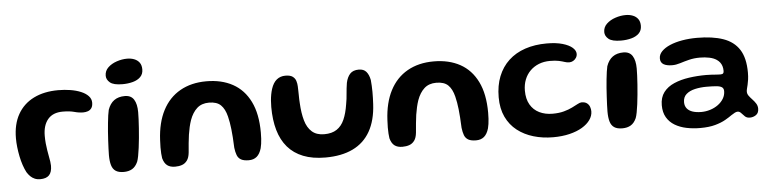

<svg xmlns="http://www.w3.org/2000/svg" viewBox="-43 -847 4458 1112"><g transform="rotate(-5 2185.5 -291.0)"><path d="M156 15Q138 15 124 9Q110 3 99.2 -7.5Q88.5 -18 79.5 -32.5Q69.5 -51.5 61.2 -76Q53 -100.5 47.5 -127.5Q42 -154.5 39 -181.5Q36 -208.5 36 -232.5Q36 -315 68.5 -372.2Q101 -429.5 161.2 -459.5Q221.5 -489.5 304 -489.5Q340.5 -489.5 374.5 -484Q408.5 -478.5 435.5 -467.2Q462.5 -456 478.2 -439.2Q494 -422.5 494 -400.5Q494 -380.5 486 -369Q478 -357.5 465 -353Q452 -348.5 438 -348.5Q413 -348.5 386.2 -356Q359.5 -363.5 319 -363.5Q262 -363.5 232.8 -328.8Q203.5 -294 203.5 -232.5Q203.5 -210 205.5 -188.8Q207.5 -167.5 210.8 -148Q214 -128.5 217.2 -111.5Q220.5 -94.5 222.5 -81Q224.5 -67.5 224.5 -57.5Q224.5 -20 207.8 -2.5Q191 15 156 15Z M641.5 15.5Q611.5 15.5 594.5 4Q577.5 -7.5 570.8 -30.8Q564 -54 564 -89Q564 -105.5 565 -127.8Q566 -150 567.2 -175Q568.5 -200 570.5 -225.8Q572.5 -251.5 575 -275.5Q577.5 -299.5 580.2 -319Q583 -338.5 586 -350.5Q598.5 -386.5 623 -404.2Q647.5 -422 685.5 -422Q721.5 -422 738 -395.8Q754.5 -369.5 754.5 -322.5Q754.5 -306.5 753.5 -282.2Q752.5 -258 750.5 -229.8Q748.5 -201.5 745.8 -172.2Q743 -143 739.5 -116.2Q736 -89.5 732 -68.8Q728 -48 723.5 -36.5Q711 -8.5 690.8 3.5Q670.5 15.5 641.5 15.5ZM678.5 -491.5Q626.5 -491.5 606 -508.8Q585.5 -526 585.5 -548.5Q585.5 -577 606 -596.5Q626.5 -616 657 -626.2Q687.5 -636.5 717.5 -636.5Q740 -636.5 758.8 -629.2Q777.5 -622 788.8 -606.8Q800 -591.5 800 -567Q800 -540 783.2 -523.2Q766.5 -506.5 738.8 -499Q711 -491.5 678.5 -491.5Z M940.5 11Q912 11 894.8 -2Q877.5 -15 869.5 -44.5Q867.5 -57 866.5 -72.5Q865.5 -88 865.5 -107.8Q865.5 -127.5 867 -150.5Q872 -251 908.5 -321.5Q945 -392 1010 -429Q1075 -466 1163 -466Q1251.5 -466 1316.2 -430.5Q1381 -395 1416.5 -323.2Q1452 -251.5 1452 -142.5Q1452 -123.5 1451 -107.2Q1450 -91 1448 -77.2Q1446 -63.5 1443 -52Q1433.5 -19.5 1415.2 -4.2Q1397 11 1369 11Q1339.5 11 1323.5 1.8Q1307.5 -7.5 1300.8 -25.2Q1294 -43 1291 -68.5Q1289.5 -102.5 1287.8 -129.2Q1286 -156 1283.5 -177Q1281 -198 1278 -216.2Q1275 -234.5 1270.5 -252Q1259.5 -296.5 1236.2 -319Q1213 -341.5 1167.5 -341.5Q1124.5 -341.5 1097.8 -317.2Q1071 -293 1055.5 -250Q1049 -231 1044.2 -210.2Q1039.5 -189.5 1036 -166.5Q1032.5 -143.5 1030.2 -118Q1028 -92.5 1025.5 -64Q1022.5 -34 1010.5 -17.8Q998.5 -1.5 980.5 4.8Q962.5 11 940.5 11Z M1812.5 34Q1738 34 1683.8 12.5Q1629.5 -9 1594.2 -50Q1559 -91 1542 -150Q1525 -209 1525 -284.5Q1525 -303.5 1526.5 -322Q1528 -340.5 1531.2 -357.8Q1534.5 -375 1539 -389Q1550.5 -424.5 1571.5 -441.5Q1592.5 -458.5 1622 -458.5Q1650.5 -458.5 1664.5 -448Q1678.5 -437.5 1683.2 -421.8Q1688 -406 1688.5 -390.5Q1689 -380 1689.2 -367.2Q1689.5 -354.5 1689.8 -341Q1690 -327.5 1690.2 -315Q1690.5 -302.5 1691.5 -292Q1694.5 -234 1706.8 -191.2Q1719 -148.5 1745.8 -124.8Q1772.5 -101 1817.5 -101Q1862 -101 1890.2 -119.8Q1918.5 -138.5 1934.5 -174.8Q1950.5 -211 1958.5 -263.5Q1961.5 -278 1963.2 -293.2Q1965 -308.5 1966.2 -324Q1967.5 -339.5 1969.2 -355Q1971 -370.5 1973.5 -386Q1980.5 -419 1997.8 -437.8Q2015 -456.5 2048.5 -456.5Q2077 -456.5 2092 -439Q2107 -421.5 2113 -390.5Q2114.5 -373.5 2115.5 -356Q2116.5 -338.5 2116.5 -320.8Q2116.5 -303 2116 -285.2Q2115.5 -267.5 2114.5 -250Q2109.5 -155.5 2073.5 -92.2Q2037.5 -29 1972 2.5Q1906.5 34 1812.5 34Z M2262 11Q2233.5 11 2216.2 -2Q2199 -15 2191 -44.5Q2189 -57 2188 -72.5Q2187 -88 2187 -107.8Q2187 -127.5 2188.5 -150.5Q2193.5 -251 2230 -321.5Q2266.5 -392 2331.5 -429Q2396.5 -466 2484.5 -466Q2573 -466 2637.8 -430.5Q2702.5 -395 2738 -323.2Q2773.5 -251.5 2773.5 -142.5Q2773.5 -123.5 2772.5 -107.2Q2771.5 -91 2769.5 -77.2Q2767.5 -63.5 2764.5 -52Q2755 -19.5 2736.8 -4.2Q2718.5 11 2690.5 11Q2661 11 2645 1.8Q2629 -7.5 2622.2 -25.2Q2615.5 -43 2612.5 -68.5Q2611 -102.5 2609.2 -129.2Q2607.5 -156 2605 -177Q2602.5 -198 2599.5 -216.2Q2596.5 -234.5 2592 -252Q2581 -296.5 2557.8 -319Q2534.5 -341.5 2489 -341.5Q2446 -341.5 2419.2 -317.2Q2392.5 -293 2377 -250Q2370.5 -231 2365.8 -210.2Q2361 -189.5 2357.5 -166.5Q2354 -143.5 2351.8 -118Q2349.5 -92.5 2347 -64Q2344 -34 2332 -17.8Q2320 -1.5 2302 4.8Q2284 11 2262 11Z M3136.5 32Q3076 32 3022.8 16.2Q2969.5 0.5 2928.8 -31.2Q2888 -63 2865 -111.5Q2842 -160 2842 -225.5Q2842 -294 2863.2 -347.2Q2884.5 -400.5 2924.2 -437.5Q2964 -474.5 3020.2 -493.5Q3076.5 -512.5 3146 -512.5Q3200.5 -512.5 3238 -501.5Q3275.5 -490.5 3294.8 -473.5Q3314 -456.5 3314 -437.5Q3314 -425 3307.2 -414.5Q3300.5 -404 3289.8 -398Q3279 -392 3267 -392Q3254.5 -392 3241.2 -396.5Q3228 -401 3208 -405.5Q3188 -410 3156 -410Q3120.5 -410 3091.5 -398.5Q3062.5 -387 3041 -365.8Q3019.5 -344.5 3008 -315.2Q2996.5 -286 2996.5 -251Q2996.5 -202.5 3015.5 -169.8Q3034.5 -137 3068.2 -120.5Q3102 -104 3145 -104Q3183 -104 3211.2 -111.8Q3239.5 -119.5 3260 -129.8Q3280.5 -140 3294.5 -147.5Q3308.5 -155 3317.5 -155Q3338 -155 3349.2 -146Q3360.5 -137 3365 -124Q3369.5 -111 3369.5 -98.5Q3369.5 -72.5 3353 -49Q3336.5 -25.5 3306 -7.2Q3275.5 11 3232.5 21.5Q3189.5 32 3136.5 32Z M3540 15.5Q3510 15.5 3493 4Q3476 -7.5 3469.2 -30.8Q3462.5 -54 3462.5 -89Q3462.5 -105.5 3463.5 -127.8Q3464.5 -150 3465.8 -175Q3467 -200 3469 -225.8Q3471 -251.5 3473.5 -275.5Q3476 -299.5 3478.8 -319Q3481.5 -338.5 3484.5 -350.5Q3497 -386.5 3521.5 -404.2Q3546 -422 3584 -422Q3620 -422 3636.5 -395.8Q3653 -369.5 3653 -322.5Q3653 -306.5 3652 -282.2Q3651 -258 3649 -229.8Q3647 -201.5 3644.2 -172.2Q3641.5 -143 3638 -116.2Q3634.5 -89.5 3630.5 -68.8Q3626.5 -48 3622 -36.5Q3609.5 -8.5 3589.2 3.5Q3569 15.5 3540 15.5ZM3577 -491.5Q3525 -491.5 3504.5 -508.8Q3484 -526 3484 -548.5Q3484 -577 3504.5 -596.5Q3525 -616 3555.5 -626.2Q3586 -636.5 3616 -636.5Q3638.5 -636.5 3657.2 -629.2Q3676 -622 3687.2 -606.8Q3698.5 -591.5 3698.5 -567Q3698.5 -540 3681.8 -523.2Q3665 -506.5 3637.2 -499Q3609.5 -491.5 3577 -491.5Z M3989.5 53Q3948 53 3910.2 45.2Q3872.5 37.5 3842.8 19.8Q3813 2 3796 -27Q3779 -56 3779 -97.5Q3779 -143 3801.5 -172.8Q3824 -202.5 3862.8 -219.2Q3901.5 -236 3950 -243Q3998.5 -250 4050.5 -250Q4065.5 -250 4081 -249Q4096.5 -248 4109.8 -247Q4123 -246 4132 -246Q4144 -246 4148.5 -250.2Q4153 -254.5 4153 -264.5Q4153 -280.5 4149 -293Q4145 -305.5 4137.5 -315Q4130 -324.5 4119.5 -331.5Q4102.5 -343 4077.2 -348.2Q4052 -353.5 4023 -353.5Q3988 -353.5 3959.2 -346.2Q3930.5 -339 3906.2 -331.2Q3882 -323.5 3860 -323.5Q3827.5 -323.5 3809.5 -334.2Q3791.5 -345 3791.5 -368.5Q3791.5 -391.5 3809.5 -410Q3827.5 -428.5 3858.5 -441.8Q3889.5 -455 3930 -462Q3970.5 -469 4015.5 -469Q4106 -469 4167.8 -447.5Q4229.5 -426 4261 -376.8Q4292.5 -327.5 4292.5 -243Q4292.5 -220 4290 -202.8Q4287.5 -185.5 4284.5 -172.8Q4281.5 -160 4279 -150.5Q4276.5 -141 4276.5 -133Q4276.5 -120 4285 -108.5Q4293.5 -97 4305 -85Q4316.5 -73 4325 -59.5Q4333.5 -46 4333.5 -29.5Q4333.5 -4.5 4317.2 6.8Q4301 18 4281 18Q4263.5 18 4252.8 7.8Q4242 -2.5 4233.2 -12.5Q4224.5 -22.5 4213 -22.5Q4206 -22.5 4197.2 -18.2Q4188.5 -14 4176 -5.5Q4161 5.5 4137 19.2Q4113 33 4077.2 43Q4041.5 53 3989.5 53ZM4004 -39Q4030.5 -39 4056 -47Q4081.5 -55 4101.8 -69.8Q4122 -84.5 4134 -104.5Q4146 -124.5 4146 -148Q4146 -163.5 4135.8 -170.8Q4125.5 -178 4103.5 -180Q4081.5 -182 4046 -182Q4010.5 -182 3979 -174.8Q3947.5 -167.5 3928.2 -150.5Q3909 -133.5 3909 -104Q3909 -82 3920.8 -67.5Q3932.5 -53 3953.8 -46Q3975 -39 4004 -39Z"/></g></svg>

Font: Gluten Medium
Style: Regular
Weight: 500
Designer: Tyler Finck
Foundry: Etcetera Type Company
Version: Version 1.300